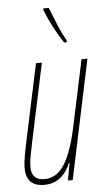

<svg xmlns="http://www.w3.org/2000/svg" viewBox="-55 -798 460 844"><g transform="rotate(-5 175.5 -376.5)"><path d="M106 10Q186 10 223 -78H225L211 0H232L343 -526H317L256 -239Q233 -127 198.5 -71Q164 -15 109 -15Q52 -15 52 -73Q52 -98 58 -128Q64 -158 70 -187L142 -526H116L46 -197Q39 -166 32.5 -130Q26 -94 26 -71Q26 10 106 10ZM247 -606H259V-614Q240 -648 224.5 -685Q209 -722 193 -763H169V-756Q183 -718 205.5 -676Q228 -634 247 -606Z"/></g></svg>

Font: Noto Sans Display Condensed Thin
Style: Italic
Weight: 250
Width: 3
Italic angle: -12°
Designer: Monotype Design Team
Foundry: Monotype Imaging Inc.
Version: Version 1.900